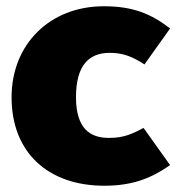

<svg xmlns="http://www.w3.org/2000/svg" viewBox="-20 -574 564 614"><path d="M312 -554C139 -554 17 -432 17 -263C17 -86 134 20 314 20C408 20 468 -7 524 -46L439 -165C400 -144 374 -133 328 -133C270 -133 223 -161 223 -263C223 -366 265 -405 331 -405C372 -405 402 -394 442 -368L524 -483C464 -529 407 -554 312 -554Z"/></svg>

Font: Fira Sans Heavy
Style: Regular
Weight: 900
Designer: bBox Type GmbH & Carrois Corporate GbR & Edenspiekermann AG
Foundry: bBox Type GmbH & Carrois Corporate GbR & Edenspiekermann AG
Version: Version 4.300;PS 004.300;hotconv 1.0.88;makeotf.lib2.5.64775